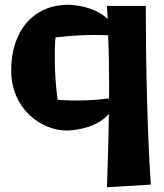

<svg xmlns="http://www.w3.org/2000/svg" viewBox="-20 -531 689 806"><path d="M613 244C598 12 592 -270 592 -506H429L432 -451C371 -511 267 -511 267 -511C118 -511 27 -399 27 -236C27 -73 153 17 261 17C261 17 378 17 437 -53C436 53 432 158 429 255ZM304 -109C280 -109 254 -110 222 -112C214 -170 210 -228 210 -287C210 -316 210 -345 213 -374C278 -381 322 -384 373 -384C391 -384 412 -384 434 -383C437 -311 438 -237 438 -162V-118C389 -112 351 -109 304 -109Z"/></svg>

Font: Galindo
Style: Regular
Weight: 400
Designer: Astigmatic (AOETI)
Foundry: Astigmatic (AOETI)
Version: Version 1.000